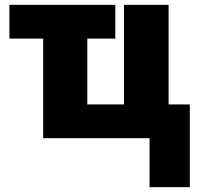

<svg xmlns="http://www.w3.org/2000/svg" viewBox="-20 -573 818 796"><path d="M600 203V0H159V-413H19V-553H458V-413H342V-140H494V-553H679V-140H767V203Z"/></svg>

Font: Noto Sans Display SemiCondensed Black
Style: Regular
Weight: 900
Width: 4
Designer: Monotype Design Team
Foundry: Monotype Imaging Inc.
Version: Version 1.900